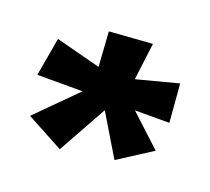

<svg xmlns="http://www.w3.org/2000/svg" viewBox="-89 -879 762 697"><g transform="rotate(20 291.5 -530.5)"><path d="M533 -667 373 -625 391 -768 225 -756 234 -622 61 -667 35 -519H210L61 -370L204 -293L309 -482L404 -324L533 -407L412 -519H545Z"/></g></svg>

Font: Galindo
Style: Regular
Weight: 400
Designer: Astigmatic (AOETI)
Foundry: Astigmatic (AOETI)
Version: Version 1.000